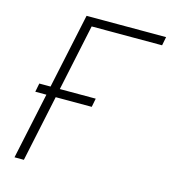

<svg xmlns="http://www.w3.org/2000/svg" viewBox="-117 -894 880 989"><g transform="rotate(15 323.0 -400.0)"><path d="M52 0 222 -800H646L637 -754H231L268 -785L102 0ZM68 -354 77 -400H378L369 -354Z"/></g></svg>

Font: Victor Mono Thin
Style: Italic
Weight: 100
Italic angle: -12°
Monospace: yes
Designer: Rune Bjørnerås
Version: Version 1.561;gftools[0.9.30]